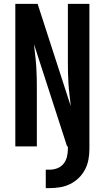

<svg xmlns="http://www.w3.org/2000/svg" viewBox="-20 -755 540 990"><path d="M216 215V120H236Q256 120 275.5 112.5Q295 105 307.5 89.5Q320 74 325 54Q330 34 330 14V0H326L155 -528Q158 -499 161.5 -470Q165 -441 167 -411.5Q169 -382 169.5 -352.5Q170 -323 170 -294V0H59V-735H174L345 -207Q342 -236 338.5 -265Q335 -294 333 -323.5Q331 -353 330.5 -382.5Q330 -412 330 -441V-735H441V14Q441 41 436 68Q431 95 418.5 119Q406 143 386 162.5Q366 182 341.5 194Q317 206 290 210.5Q263 215 236 215Z"/></svg>

Font: Iosevka Term Curly
Style: Bold
Weight: 700
Designer: Belleve Invis
Foundry: Belleve Invis
Version: Version 32.3.0